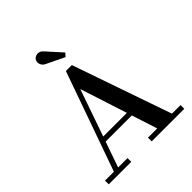

<svg xmlns="http://www.w3.org/2000/svg" viewBox="-259 -1159 1329 1329"><g transform="rotate(-45 406.0 -494.0)"><path d="M319 -896 447.5 -834 468.5 -858 370.5 -967C344 -1000 304 -990.5 290 -968.5C275 -944 287.5 -907.5 319 -896ZM36 -36.5V0H256.5V-36.5H164.5L230 -224.5H486L547 -36.5H456.5V0H775.5V-36.5H691.5L439 -764.5H381L123 -36.5ZM363 -605.5 474.5 -261H243Z"/></g></svg>

Font: Bodoni* 06pt Medium
Style: Regular
Weight: 500
Version: Version 2.3